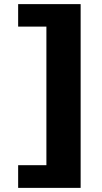

<svg xmlns="http://www.w3.org/2000/svg" viewBox="-20 -733 497 931"><path d="M371 178V-713H68V-604H205V68H68V178Z"/></svg>

Font: Iranian Sans Web
Style: Bold
Weight: 700
Designer: Hooman Mehr, Hadi Navid in Neviseh Pardaz Co. Ltd. (http://nevisa.com)
Foundry: http://font-store.ir
Version: 5.0.2 build 3/9/1393